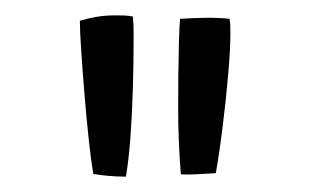

<svg xmlns="http://www.w3.org/2000/svg" viewBox="-20 -751 422 250"><path d="M144 -521Q132.5 -521 121.5 -522Q110.5 -523 101.5 -524.5Q98.5 -542 95.5 -569.8Q92.5 -597.5 90 -628Q87.5 -658.5 85.8 -684.2Q84 -710 84 -724Q94 -727 105.2 -729Q116.5 -731 130.5 -731Q136.5 -731 142.2 -730.8Q148 -730.5 153 -729.5Q153.5 -725 153.8 -718Q154 -711 154 -702Q154 -669 153 -635.2Q152 -601.5 149.8 -571.8Q147.5 -542 144 -521ZM215.5 -524Q215 -531 214.2 -541.5Q213.5 -552 213 -563.8Q212.5 -575.5 212.2 -587.5Q212 -599.5 212 -609Q212 -630.5 212.2 -653.5Q212.5 -676.5 213 -696.5Q213.5 -716.5 214.5 -726.5Q228.5 -727.5 247.2 -727.8Q266 -728 279 -726.5Q279.5 -723.5 279.8 -718.8Q280 -714 280 -708.5Q280 -687.5 277.2 -655.2Q274.5 -623 270.2 -588.5Q266 -554 261 -525.5Q246 -524.5 234 -524Q222 -523.5 215.5 -524Z"/></svg>

Font: Grandstander Thin Light
Style: Regular
Weight: 300
Version: Version 1.200